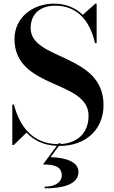

<svg xmlns="http://www.w3.org/2000/svg" viewBox="-20 -780 622 1046"><path d="M55 10 124.5 -57.5C163.5 -16 216.5 11.5 289.5 14.5L214 116C271.5 116 316.5 125 316.5 176C316.5 211 282.5 237 223.5 237V246C359.5 246 407.5 207 407.5 157C407.5 101 339 79 255.5 76L301 15C302 15 303 15 304.5 15C445.5 15 544 -72.5 544 -207.5C544 -491 147 -449.5 147 -627C147 -699 193.5 -749 281.5 -749C391 -749 467.5 -679 497.5 -545H506.5V-760H499L431 -699C390.5 -739 337.5 -760 274 -760C159 -760 59 -685 59 -567.5C59 -292.5 462.5 -346.5 462.5 -149C462.5 -57 403 0.5 308.5 5L311.5 0H300L296.5 5C155.5 5 86 -95 56 -210H47V10Z"/></svg>

Font: Bodoni* 24pt Medium
Style: Regular
Weight: 500
Version: Version 2.3